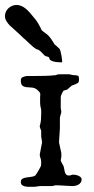

<svg xmlns="http://www.w3.org/2000/svg" viewBox="-49 -738 374 763"><path d="M33.7 -14.2Q33.7 -23.9 40 -27.6Q46.4 -31.2 55.7 -32.7Q64.9 -34.2 74.7 -35.2Q84.5 -36.1 91.3 -40.5Q91.8 -41 92.3 -42Q93.8 -43.5 93.8 -43.9Q95.2 -45.9 97.9 -50.3Q100.6 -54.7 103.3 -59.3Q106 -64 108.4 -68.1Q110.8 -72.3 111.3 -73.7Q113.8 -77.6 114.3 -81.8Q114.7 -85.9 114.7 -94.7Q114.7 -100.1 113.8 -103.5Q112.8 -106.9 111.8 -109.9Q110.8 -112.8 109.9 -116Q108.9 -119.1 108.9 -123.5L118.2 -172.4Q118.2 -174.3 117.4 -179Q116.7 -183.6 114.7 -195.3V-218.8Q113.8 -220.2 111.3 -226.8Q108.9 -233.4 108.9 -237.3Q112.8 -249.5 113.8 -261.5Q114.7 -273.4 114.7 -286.1V-302.2L111.3 -317.4Q110.4 -323.2 110.4 -329.3Q110.4 -335.4 110.4 -341.3Q110.4 -346.7 110.4 -352.5Q110.4 -358.4 111.3 -364.7Q110.4 -370.1 105 -375.2Q99.6 -380.4 97.2 -382.8Q87.4 -389.6 76.4 -390.1Q65.4 -390.6 55.9 -391.6Q46.4 -392.6 40 -397.7Q33.7 -402.8 33.7 -418.9Q33.7 -428.7 42 -431.9Q50.3 -435.1 58.1 -436H85.9Q108.4 -436 130.1 -436.5Q151.9 -437 173.8 -439.5Q177.2 -441.9 182.1 -442.4Q187 -442.9 192.4 -442.9H224.6Q225.6 -442.9 228.3 -442.4Q231 -441.9 233.9 -441.2Q236.8 -440.4 239.3 -439.9Q241.7 -439.5 242.2 -439.5Q249 -439.5 256.3 -438.2Q263.7 -437 263.7 -433.1Q264.2 -430.7 264.6 -428.5Q265.1 -426.3 265.1 -423.8Q265.1 -420.9 264.6 -417.7Q264.2 -414.6 263.7 -412.1Q262.7 -409.7 259 -407.5Q255.4 -405.3 251 -403.3Q246.6 -401.4 242.2 -400.1Q237.8 -398.9 236.3 -397.9L218.8 -382.8Q214.8 -380.4 209 -379.4Q203.1 -378.4 200.7 -373.5Q200.2 -372.6 198 -368.2Q195.8 -363.8 194.8 -361.3Q194.3 -360.4 193.4 -356.4Q192.9 -354.5 192.4 -353V-308.1Q192.4 -307.1 193.4 -303Q194.3 -298.8 194.8 -293Q194.8 -292 193.8 -288.6Q192.9 -285.2 191.7 -281.2Q190.4 -277.3 189.7 -273.9Q189 -270.5 189 -269.5V-228L185.5 -172.4L194.8 -129.4V-114.7Q194.8 -113.8 193.6 -108.4Q192.4 -103 192.4 -100.6Q192.4 -99.1 194.1 -95.5Q195.8 -91.8 198 -87.9Q200.2 -84 202.1 -80.6Q204.1 -77.1 204.1 -76.2Q205.6 -71.8 206.3 -65.7Q207 -59.6 208.7 -54Q210.4 -48.3 214.1 -44.4Q217.8 -40.5 224.6 -40.5Q230 -40.5 233.9 -42.2Q237.8 -43.9 242.2 -43.9Q245.6 -43.9 251.2 -43Q256.8 -42 262.2 -39.8Q267.6 -37.6 271.5 -33.9Q275.4 -30.3 275.4 -25.4Q275.4 -17.6 271.7 -12.5Q268.1 -7.3 262.5 -4.2Q256.8 -1 250 0.2Q243.2 1.5 237.3 1.5L184.1 -1.5H170.4Q169.4 -1.5 164.6 0Q159.7 1.5 158.7 1.5H108.9L87.9 4.4H72.8Q67.4 4.4 60.8 4.2Q54.2 3.9 48.1 2.2Q42 0.5 37.8 -3.4Q33.7 -7.3 33.7 -14.2ZM-29.3 -674.3Q-29.3 -683.6 -25.4 -691.7Q-21.5 -699.7 -15.1 -705.6Q-8.8 -711.4 -0.5 -714.8Q7.8 -718.3 16.6 -718.3Q27.3 -718.3 36.9 -713.9Q46.4 -709.5 54.4 -702.6Q62.5 -695.8 69.8 -687.3Q77.1 -678.7 83.5 -670.9Q84.5 -669.4 85.9 -668Q87.4 -666.5 88.4 -665Q89.4 -664.1 92 -660.6Q94.7 -657.2 97.7 -652.8Q100.6 -648.4 103.3 -644Q106 -639.6 106.9 -637.2Q107.4 -636.2 108.9 -633.8Q110.4 -631.3 111.8 -628.2Q113.3 -625 114.5 -622.3Q115.7 -619.6 116.2 -618.7Q117.2 -617.7 118.9 -616.2Q120.6 -614.7 122.1 -613.3Q127.4 -608.9 136 -602.8Q144.5 -596.7 148.9 -589.8Q149.9 -589.4 152.6 -585.4Q155.3 -581.5 158.4 -576.7Q161.6 -571.8 164.3 -567.6Q167 -563.5 167.5 -562Q168.5 -561 171.6 -558.6Q174.8 -556.2 178 -553Q181.2 -549.8 184.1 -547.1Q187 -544.4 188 -543.5Q189.9 -540 191.9 -532.5Q193.8 -524.9 195.3 -516.8Q196.8 -508.8 197.5 -501.2Q198.2 -493.7 198.2 -490.2Q193.4 -490.2 186.8 -490.5Q180.2 -490.7 173.1 -491.7Q166 -492.7 159.7 -494.9Q153.3 -497.1 148.9 -501Q148.9 -502.4 147.2 -506.1Q145.5 -509.8 145.5 -510.3Q145 -510.7 142.8 -511.7Q140.6 -512.7 138.2 -513.4Q135.7 -514.2 133.3 -514.6Q130.9 -515.1 130.4 -515.6Q129.4 -516.1 126.2 -519.5Q123 -522.9 119.1 -526.9Q115.2 -530.8 111.8 -534.2Q108.4 -537.6 106.9 -538.1Q106 -539.6 100.6 -541Q95.2 -542.5 94.2 -543.5Q87.9 -547.4 80.8 -553.5Q73.7 -559.6 66.7 -566.2Q59.6 -572.8 53 -579.1Q46.4 -585.4 41 -589.8Q39.1 -591.8 31.5 -598.9Q23.9 -606 15.1 -614Q6.3 -622.1 -1.2 -628.9Q-8.8 -635.7 -10.7 -637.2Q-18.1 -645.5 -23.7 -654.5Q-29.3 -663.6 -29.3 -674.3Z"/></svg>

Font: IM FELL English SC
Style: Regular
Weight: 400
Designer: Igino Marini
Foundry: Igino Marini
Version: 3.00